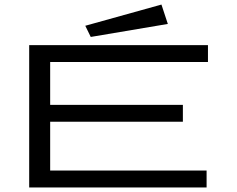

<svg xmlns="http://www.w3.org/2000/svg" viewBox="-20 -822 1040 842"><path d="M378 -660 716 -717 688 -802 354 -709ZM108 0H886V-74H200V-288H782V-362H200V-550H892V-624H108Z"/></svg>

Font: Inconsolata UltraExpanded
Style: Regular
Weight: 400
Width: 9
Monospace: yes
Designer: Raph Levien, Cyreal, Brenton Simpson
Foundry: Raph Levien, Cyreal, Google
Version: Version 3.100